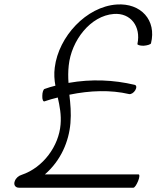

<svg xmlns="http://www.w3.org/2000/svg" viewBox="-20 -843 729 894"><path d="M187 -371C207 -378 228 -384 249 -389C258 -349 266 -308 262 -263C254 -164 182 -63 81 -29C67 -25 54 -14 49 0C42 17 51 31 68 31H601C607 31 616 17 623 0C630 -17 631 -31 625 -31H189C264 -96 301 -185 308 -270C312 -316 308 -359 303 -402C400 -422 495 -425 581 -405C590 -403 603 -411 610 -423C617 -435 616 -446 607 -448C510 -471 406 -476 299 -457C297 -484 297 -510 300 -538C312 -654 401 -770 510 -778C589 -784 637 -719 620 -639C618 -634 631 -630 648 -630C665 -631 681 -636 683 -641C710 -749 636 -830 523 -822C382 -812 253 -673 235 -529C231 -499 233 -471 238 -444C221 -440 205 -435 188 -429C182 -428 177 -413 177 -397C176 -380 181 -369 187 -371Z"/></svg>

Font: Nupuram ExtraLight Oblique
Style: Regular
Weight: 200
Designer: Santhosh Thottingal (santhosh.thottingal@gmail.com)
Foundry: SMC
Version: Version 1.000